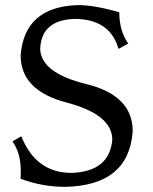

<svg xmlns="http://www.w3.org/2000/svg" viewBox="-20 -723 599 753"><path d="M236.3 9.8Q145.5 9.8 60.5 -22Q61.5 -33.2 61.5 -53.2Q61.5 -122.6 28.8 -168.5L63.5 -188.5Q121.1 -44.9 260.3 -44.9Q409.2 -49.8 420.4 -174.8Q420.4 -273.9 240.7 -321Q61 -368.2 61 -505.4Q75.2 -696.3 285.2 -703.1Q350.1 -703.1 447.8 -674.8Q447.8 -602.1 482.9 -552.2L444.8 -531.2Q412.1 -647 275.4 -648.9Q143.6 -646 137.7 -533.7Q137.7 -437.5 319.1 -393.1Q500.5 -348.6 500.5 -208.5Q485.4 4.4 236.3 9.8Z"/></svg>

Font: Almanac
Style: Regular
Weight: 400
Designer: Eden's Almanac
Version: Version 3.501;March 28, 2021;FontCreator 13.0.0.2683 64-bit